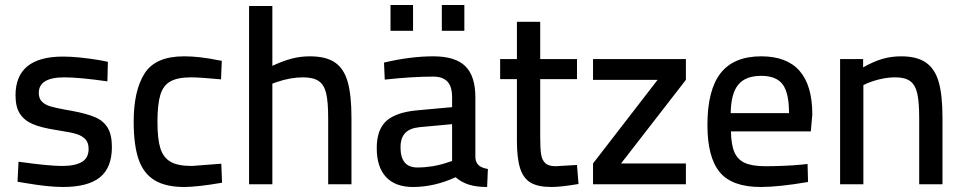

<svg xmlns="http://www.w3.org/2000/svg" viewBox="-20 -736 3849 767"><path d="M80 -5 50 -10 54 -90Q175 -73 227 -73Q280 -73 307 -89Q334 -105 334 -141Q334 -167 320.5 -180.5Q307 -194 286 -200.5Q265 -207 226 -213L202 -217Q145 -226 111.5 -240Q78 -254 60 -281Q42 -308 42 -355Q42 -510 232 -510Q292 -510 382 -495L411 -489L409 -411Q297 -427 237 -427Q135 -427 135 -365Q135 -342 148 -329.5Q161 -317 181.5 -311Q202 -305 240 -298Q247 -297 268 -293Q327 -282 360.5 -267.5Q394 -253 410.5 -225Q427 -197 427 -149Q427 -66 379 -27.5Q331 11 231 11Q173 11 80 -5Z M514 -250Q514 -374 557.5 -442.5Q601 -511 715 -511Q744 -511 777 -507.5Q810 -504 866 -493L863 -419Q778 -427 743 -427Q690 -427 661 -411Q632 -395 620.5 -357Q609 -319 609 -249Q609 -181 620.5 -144Q632 -107 661 -90Q690 -73 746 -73L864 -82L867 -6Q767 11 716 11Q642 11 597.5 -16Q553 -43 533.5 -100Q514 -157 514 -250Z M975 -712H1068V-473Q1111 -493 1146 -502Q1181 -511 1218 -511Q1282 -511 1318 -486.5Q1354 -462 1369 -409Q1384 -356 1384 -266V0H1291V-264Q1291 -329 1283 -363Q1275 -397 1253.5 -412Q1232 -427 1191 -427Q1140 -427 1085 -408L1068 -402V0H975Z M1485 0ZM1485 -144Q1485 -218 1523 -252.5Q1561 -287 1644 -295L1786 -308V-347Q1786 -391 1767 -410.5Q1748 -430 1711 -430Q1627 -430 1517 -418L1514 -486Q1620 -511 1711 -511Q1799 -511 1839 -471.5Q1879 -432 1879 -347V-106Q1881 -86 1892.5 -75.5Q1904 -65 1929 -61L1926 11Q1883 11 1853 1.5Q1823 -8 1800 -28Q1715 11 1630 11Q1559 11 1522 -29Q1485 -69 1485 -144ZM1765 -86 1786 -93V-240L1656 -228Q1617 -224 1598.5 -204.5Q1580 -185 1580 -147Q1580 -67 1647 -67Q1708 -67 1765 -86ZM1540 -716H1630V-613H1540ZM1745 -716H1835V-613H1745Z M2045 -174V-420H1978V-500H2045V-649H2138V-500H2285V-420H2138V-191Q2138 -144 2141.5 -120.5Q2145 -97 2158 -84.5Q2171 -72 2200 -72L2285 -77L2291 -1Q2221 11 2183 11Q2130 11 2100.5 -6Q2071 -23 2058 -63Q2045 -103 2045 -174Z M2349 -83 2607 -417H2349V-500H2720V-417L2461 -83H2720V0H2349Z M2806 -237Q2806 -376 2858.5 -443.5Q2911 -511 3021 -511Q3225 -511 3225 -279L3219 -211H2900Q2901 -157 2914 -127.5Q2927 -98 2956 -85Q2985 -72 3038 -72Q3069 -72 3108 -73.5Q3147 -75 3178 -78L3206 -81L3208 -9Q3091 11 3019 11Q2904 11 2855 -48.5Q2806 -108 2806 -237ZM3132 -284Q3132 -365 3106.5 -399Q3081 -433 3021 -433Q2958 -433 2929 -397.5Q2900 -362 2899 -284Z M3336 -500H3428V-467Q3471 -491 3506 -501Q3541 -511 3580 -511Q3643 -511 3679 -486Q3715 -461 3730 -408.5Q3745 -356 3745 -266V0H3652V-264Q3652 -327 3644.5 -361.5Q3637 -396 3616.5 -411.5Q3596 -427 3557 -427Q3504 -427 3446 -404L3429 -396V0H3336Z"/></svg>

Font: Cairo SemiBold
Style: Regular
Weight: 600
Designer: Mohamed Gaber, the designers of Titillium
Foundry: Kief Type Foundry
Version: Version 2.009; ttfautohint (v1.5.33-1714) -l 8 -r 50 -G 200 